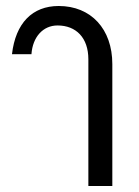

<svg xmlns="http://www.w3.org/2000/svg" viewBox="-20 -621 465 641"><path d="M275 -423V0H355V-407C355 -524 284 -601 176 -601C88 -601 32 -544 20 -440H85C89 -498 124 -536 172 -536C234 -536 275 -495 275 -423Z"/></svg>

Font: Vanilla Cream Book
Style: Regular
Weight: 400
Designer: Jeremy Tribby, Jinavaṁso
Foundry: Tribby Type
Version: Version 1.422;Glyphs 3.1.2 (3151)